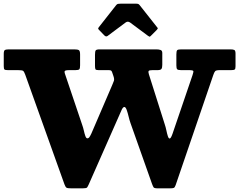

<svg xmlns="http://www.w3.org/2000/svg" viewBox="-24 -1020 1308 1050"><path d="M546.5 -826.5Q556 -817 564.5 -823.5L663 -897Q675 -906 688 -896.5L785.5 -824Q792 -819.5 794 -819.2Q796 -819 801.5 -824.5L833 -856Q837 -860 838.5 -863.2Q840 -866.5 836 -870L740 -991.5Q736 -997 731.5 -998.5Q727 -1000 717 -1000H637.5Q626.5 -1000 621 -998.8Q615.5 -997.5 611 -991.5L517 -872Q512.5 -866 512.8 -863.5Q513 -861 518.5 -855.5ZM476 -290.5Q470 -277.5 465.2 -270.5Q460.5 -263.5 453.5 -263.5Q447.5 -263.5 443 -275.5Q438.5 -287.5 434.8 -304.8Q431 -322 425.5 -337L331 -617Q326.5 -630.5 332.5 -633.5Q338.5 -636.5 354.5 -636.5H389Q405.5 -636.5 409.8 -641.2Q414 -646 414 -663V-722Q414 -742 407 -746Q400 -750 381.5 -750H25Q8.5 -750 2.5 -746.2Q-3.5 -742.5 -3.5 -725V-658.5Q-3.5 -643.5 0.5 -640Q4.5 -636.5 19 -636.5H74Q97.5 -636.5 102.8 -632.2Q108 -628 114 -611.5L328.5 -12Q334 3 339.8 6.5Q345.5 10 366.5 10H427.5Q448.5 10 452.2 5.2Q456 0.5 462 -13L639 -414Q647.5 -435 656 -435Q663 -435 668.8 -419Q674.5 -403 679.5 -382Q684.5 -361 690 -346L807.5 -14Q812.5 -0.5 816.2 4.8Q820 10 839 10H904Q921 10 926.5 7.5Q932 5 936.5 -7.5L1142.5 -610Q1147.5 -625 1152.8 -630.8Q1158 -636.5 1178.5 -636.5H1240Q1255 -636.5 1259.5 -639.8Q1264 -643 1264 -657.5V-727Q1264 -743.5 1257.2 -746.8Q1250.5 -750 1235.5 -750H967Q949 -750 944.8 -745.2Q940.5 -740.5 940.5 -722V-662Q940.5 -645.5 945.2 -641Q950 -636.5 966 -636.5H1008.5Q1033.5 -636.5 1033.8 -630.5Q1034 -624.5 1028.5 -608L919.5 -288.5Q914.5 -274.5 910.8 -268.5Q907 -262.5 903.5 -262.5Q898 -262.5 893.8 -275.8Q889.5 -289 885.8 -307.2Q882 -325.5 877 -340L790 -614.5Q786 -627.5 789.2 -632Q792.5 -636.5 811 -636.5H837.5Q854.5 -636.5 859 -643.2Q863.5 -650 863.5 -666V-730.5Q863.5 -744 853.2 -747Q843 -750 830.5 -750H522Q503.5 -750 499.5 -744.5Q495.5 -739 495.5 -720V-660Q495.5 -645.5 498.2 -641Q501 -636.5 515 -636.5H569Q579.5 -636.5 583.2 -634.2Q587 -632 589.5 -624L596.5 -603.5Q602 -587.5 599 -578.2Q596 -569 589.5 -554.5Z"/></svg>

Font: Besley ExtraBold
Style: Regular
Weight: 800
Designer: Owen Earl
Foundry: indestructible type*
Version: Version 2.001